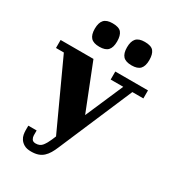

<svg xmlns="http://www.w3.org/2000/svg" viewBox="-214 -782 955 1058"><g transform="rotate(30 263.0 -253.5)"><path d="M-15 -449H194L309 -158L413 -398H333V-449H541V-398H471L271 70Q262 92 251.5 109.5Q241 127 227.5 139.5Q214 152 195.5 158.5Q177 165 151 165Q123 165 106.5 155.5Q90 146 81 132.5Q72 119 69.5 104.5Q67 90 67 79V49H120V80Q120 92 126.5 103Q133 114 151 114Q178 114 192.5 95Q207 76 218 50L229 24L35 -398H-15ZM117 -597Q117 -635 133.5 -653.5Q150 -672 188 -672Q229 -672 244 -653.5Q259 -635 259 -597Q259 -559 242.5 -541Q226 -523 188 -523Q150 -523 133.5 -541Q117 -559 117 -597ZM322 -597Q322 -635 338.5 -653.5Q355 -672 393 -672Q434 -672 449 -653.5Q464 -635 464 -597Q464 -559 447.5 -541Q431 -523 393 -523Q355 -523 338.5 -541Q322 -559 322 -597Z"/></g></svg>

Font: Bigshot One
Style: Regular
Weight: 400
Designer: Gesine Todt
Foundry: Gesine Todt
Version: Version 1.000